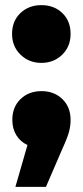

<svg xmlns="http://www.w3.org/2000/svg" viewBox="-20 -571 323 748"><path d="M27 -439Q27 -489 59.5 -520Q92 -551 141 -551Q191 -551 223 -520Q255 -489 255 -439Q255 -390 222.5 -358Q190 -326 141 -326Q93 -326 60 -358Q27 -390 27 -439ZM255 -104Q255 -81 249 -58Q243 -35 222 11L159 157H40L87 -6Q59 -19 43.5 -44.5Q28 -70 28 -104Q28 -154 60 -185Q92 -216 142 -216Q191 -216 223 -185Q255 -154 255 -104Z"/></svg>

Font: AtCorfu Sans
Style: AtCorfu Sans Black
Weight: 900
Designer: Kostas Teopoulos
Foundry: Kostas Teopoulos
Version: Version 1.00 July 8, 2025, initial release